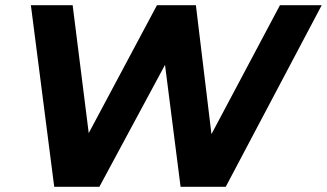

<svg xmlns="http://www.w3.org/2000/svg" viewBox="-20 -720 1260 740"><path d="M189 0 99 -700H260L322 -207L585 -700H735L795 -203L1059 -700H1220L850 0H676L616 -470L363 0Z"/></svg>

Font: Montserrat
Style: Bold Italic
Weight: 700
Italic angle: -11.3°
Designer: Julieta Ulanovsky
Foundry: Julieta Ulanovsky
Version: Version 9.000; ttfautohint (v1.8.4.7-5d5b)